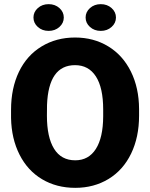

<svg xmlns="http://www.w3.org/2000/svg" viewBox="-20 -903 730 933"><path d="M655.8 -340.8Q655.8 -236.8 617.2 -156.7Q578.6 -76.7 507.6 -33.4Q436.5 9.8 345.7 9.8Q254.9 9.8 184.6 -32Q114.3 -73.7 75 -151.4Q35.6 -229 33.7 -329.6V-369.6Q33.7 -474.1 72 -554Q110.4 -633.8 181.9 -677.2Q253.4 -720.7 344.7 -720.7Q435.1 -720.7 505.9 -677.7Q576.7 -634.8 616 -555.4Q655.3 -476.1 655.8 -373.5ZM481.4 -370.6Q481.4 -476.6 446 -531.5Q410.6 -586.4 344.7 -586.4Q215.8 -586.4 208.5 -393.1L208 -340.8Q208 -236.3 242.7 -180.2Q277.3 -124 345.7 -124Q410.6 -124 445.8 -179.2Q481 -234.4 481.4 -337.9ZM142.6 -817.9Q142.6 -844.7 163.8 -863.8Q185.1 -882.8 216.3 -882.8Q247.6 -882.8 268.8 -863.8Q290 -844.7 290 -817.9Q290 -791 268.8 -772Q247.6 -752.9 216.3 -752.9Q185.1 -752.9 163.8 -772Q142.6 -791 142.6 -817.9ZM396 -817.9Q396 -844.7 417.2 -863.8Q438.5 -882.8 469.7 -882.8Q501 -882.8 522.2 -863.8Q543.5 -844.7 543.5 -817.9Q543.5 -791 522.2 -772Q501 -752.9 469.7 -752.9Q438.5 -752.9 417.2 -772Q396 -791 396 -817.9Z"/></svg>

Font: Sadagaat-English
Style: Regular
Weight: 900
Designer: Ahmed alsheikh
Foundry: Ahmed alsheikh Design
Version: Version 2.137;January 17, 2018;FontCreator 11.0.0.2408 64-bi